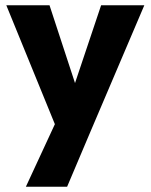

<svg xmlns="http://www.w3.org/2000/svg" viewBox="-20 -506 574 731"><path d="M203.5 2.5 4 -486H168.5L295.5 -98.5H235L365 -486H529.5L321.5 2ZM78.5 205 224.5 -110 321.5 2 235.5 205Z"/></svg>

Font: Marine Company Thin
Style: Regular
Weight: 100
Designer: Rodrigo Fuenzalida
Foundry: fragTYPE
Version: Version 1.000